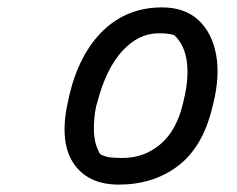

<svg xmlns="http://www.w3.org/2000/svg" viewBox="-20 -783 640 519"><path d="M418 -763Q479 -763 516 -729Q553 -695 564 -636Q575 -577 556 -501L553 -489Q527 -384 460.5 -334Q394 -284 301 -284Q216 -284 177.5 -343.5Q139 -403 165 -514L167 -524Q194 -638 259 -700.5Q324 -763 418 -763ZM409 -693Q354 -693 310 -644.5Q266 -596 243 -506L240 -496Q233 -464 234 -428Q235 -392 251 -366Q265 -359 279 -357.5Q293 -356 311 -356Q370 -356 414 -393.5Q458 -431 475 -505L477 -514Q491 -571 485 -616.5Q479 -662 451 -688Q441 -691 431 -692Q421 -693 409 -693Z"/></svg>

Font: Recursive Sn Csl St
Style: Italic
Weight: 400
Italic angle: -15°
Version: Version 1.079;hotconv 1.0.112;makeotfexe 2.5.65598; ttfautoh